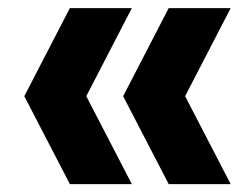

<svg xmlns="http://www.w3.org/2000/svg" viewBox="-20 -521 609 474"><path d="M152.5 -66.5 40 -283.5 152.5 -501H305.5L193 -283.5L305.5 -66.5ZM396.5 -66.5 284 -283.5 396.5 -501H549.5L437 -283.5L549.5 -66.5Z"/></svg>

Font: Encode Sans Semi Condensed
Style: Bold
Weight: 700
Width: 4
Designer: Multiple Designers
Foundry: Impallari Type
Version: Version 2.000